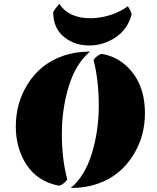

<svg xmlns="http://www.w3.org/2000/svg" viewBox="-20 -937 790 967"><path d="M336.4 9.8Q407.7 -49.8 442.6 -164.1Q477.5 -278.3 477.5 -404.5Q477.5 -530.8 451.7 -632.8Q451.7 -639.6 467.5 -652.6Q483.4 -665.5 494.6 -665.5Q565.4 -651.9 615.2 -606.4Q710 -520 710 -366.7Q710 -250 651.4 -156.2Q586.4 -51.3 472.7 -11.7Q410.2 9.8 336.4 9.8ZM433.6 -677.2Q361.8 -617.2 326.7 -503.4Q291.5 -389.6 291.5 -262.7Q291.5 -135.7 318.4 -35.2Q318.4 -28.3 302.5 -15.1Q286.6 -2 274.9 -2Q167.5 -23.4 112.3 -109.4Q59.6 -191.9 59.6 -300.3Q59.6 -417 118.2 -511.7Q182.6 -615.7 296.9 -655.3Q359.4 -677.2 433.6 -677.2ZM623.5 -905.3Q637.7 -885.7 643.1 -864.3Q623 -789.6 562.3 -748.8Q501.5 -708 429.2 -708Q356 -708 303.7 -750Q248 -793.9 248 -876Q257.3 -893.6 278.8 -917.5Q325.7 -845.2 435.5 -845.2Q484.9 -845.2 535.4 -861.3Q585.9 -877.4 623.5 -905.3Z"/></svg>

Font: Emblema One
Style: Regular
Weight: 400
Designer: Riccardo De Franceschi
Foundry: Riccardo De Franceschi
Version: Version 1.003